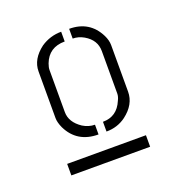

<svg xmlns="http://www.w3.org/2000/svg" viewBox="-68 -739 361 398"><g transform="rotate(-20 112.5 -540.5)"><path d="M25.4 -396.5V-421.9H199.2V-396.5ZM35.2 -519.5V-622.1Q35.2 -649.4 62.5 -669.9Q83 -683.6 107.4 -683.6V-662.1Q72.3 -662.1 60.5 -630.9Q57.6 -623 57.6 -617.2V-524.4Q57.6 -502 81.1 -486.3Q93.8 -478.5 107.4 -478.5V-457Q60.5 -457 41 -497.1Q35.2 -509.8 35.2 -519.5ZM125 -457V-478.5Q156.2 -478.5 168.9 -508.8Q172.9 -516.6 172.9 -523.4V-617.2Q172.9 -641.6 149.4 -655.3Q137.7 -662.1 125 -662.1V-683.6Q169.9 -683.6 189.5 -644.5Q195.3 -632.8 195.3 -622.1V-519.5Q195.3 -491.2 168 -470.7Q149.4 -457 125 -457Z"/></g></svg>

Font: Post No Bills Colombo
Style: Regular
Weight: 400
Designer: Kosala Senevirathne, Siva Puranthara, Lasantha Premarathna, Tharique Azeez
Foundry: Mooniak
Version: Version 1.220 ; ttfautohint (v1.6)